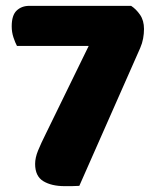

<svg xmlns="http://www.w3.org/2000/svg" viewBox="-20 -628 522 656"><path d="M428 -608Q445 -597 458.5 -577.5Q472 -558 472 -529Q472 -513 469 -496.5Q466 -480 459 -464L251 7Q237 8 224.5 8Q212 8 201 8Q156 8 128 -9Q100 -26 100 -68Q100 -89 110 -113.5Q120 -138 137 -172L283 -471H38Q32 -482 26 -500Q20 -518 20 -538Q20 -576 37 -592Q54 -608 80 -608Z"/></svg>

Font: Baloo Chettan
Style: Regular
Weight: 400
Designer: Maithili Shingre and Ek Type
Foundry: Ek Type
Version: Version 1.443;PS 1.000;hotconv 16.6.51;makeotf.lib2.5.65220;